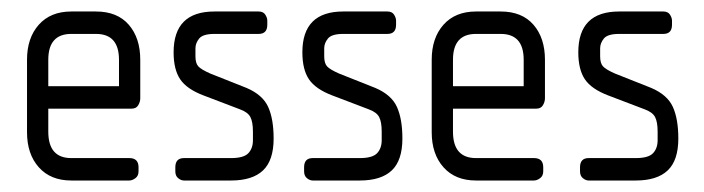

<svg xmlns="http://www.w3.org/2000/svg" viewBox="-20 -314 1224 334"><path d="M209 -125H64V-85Q64 -39 104 -39H205Q221 -39 221 -23V-16Q221 -8 215.5 -4Q210 0 205 0H104Q68 0 47.5 -23Q27 -46 27 -84V-210Q27 -248 47.5 -271Q68 -294 104 -294H147Q184 -294 204 -271Q224 -248 224 -210V-143Q224 -137 220.5 -131Q217 -125 209 -125ZM187 -210Q187 -255 147 -255H104Q64 -255 64 -210V-164H187Z M382 0H300Q295 0 290 -4Q285 -8 285 -16V-23Q285 -39 300 -39H382Q404 -39 412 -47.5Q420 -56 420 -70V-85Q420 -102 415.5 -110.5Q411 -119 397 -124L334 -148Q305 -159 293.5 -176Q282 -193 282 -223Q282 -294 353 -294H430Q438 -294 441.5 -288.5Q445 -283 445 -278V-271Q445 -255 430 -255H353Q333 -255 326.5 -247Q320 -239 320 -230V-216Q320 -204 325 -198.5Q330 -193 346 -186L409 -161Q437 -149 446.5 -128Q456 -107 456 -73Q456 -35 437.5 -17.5Q419 0 382 0Z M606 0H524Q519 0 514 -4Q509 -8 509 -16V-23Q509 -39 524 -39H606Q628 -39 636 -47.5Q644 -56 644 -70V-85Q644 -102 639.5 -110.5Q635 -119 621 -124L558 -148Q529 -159 517.5 -176Q506 -193 506 -223Q506 -294 577 -294H654Q662 -294 665.5 -288.5Q669 -283 669 -278V-271Q669 -255 654 -255H577Q557 -255 550.5 -247Q544 -239 544 -230V-216Q544 -204 549 -198.5Q554 -193 570 -186L633 -161Q661 -149 670.5 -128Q680 -107 680 -73Q680 -35 661.5 -17.5Q643 0 606 0Z M913 -125H768V-85Q768 -39 808 -39H909Q925 -39 925 -23V-16Q925 -8 919.5 -4Q914 0 909 0H808Q772 0 751.5 -23Q731 -46 731 -84V-210Q731 -248 751.5 -271Q772 -294 808 -294H851Q888 -294 908 -271Q928 -248 928 -210V-143Q928 -137 924.5 -131Q921 -125 913 -125ZM891 -210Q891 -255 851 -255H808Q768 -255 768 -210V-164H891Z M1086 0H1004Q999 0 994 -4Q989 -8 989 -16V-23Q989 -39 1004 -39H1086Q1108 -39 1116 -47.5Q1124 -56 1124 -70V-85Q1124 -102 1119.5 -110.5Q1115 -119 1101 -124L1038 -148Q1009 -159 997.5 -176Q986 -193 986 -223Q986 -294 1057 -294H1134Q1142 -294 1145.5 -288.5Q1149 -283 1149 -278V-271Q1149 -255 1134 -255H1057Q1037 -255 1030.5 -247Q1024 -239 1024 -230V-216Q1024 -204 1029 -198.5Q1034 -193 1050 -186L1113 -161Q1141 -149 1150.5 -128Q1160 -107 1160 -73Q1160 -35 1141.5 -17.5Q1123 0 1086 0Z"/></svg>

Font: Chathura
Style: Bold
Weight: 700
Designer: Appaji Ambarisha Darbha
Foundry: Aditya Fonts
Version: Version 1.002 2016